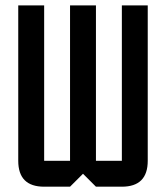

<svg xmlns="http://www.w3.org/2000/svg" viewBox="-20 -704 626 724"><path d="M244.1 -683.6H341.8V-97.7H439.5V-683.6H537.1V-97.7Q537.1 0 439.5 0H341.8L293 -48.8L244.1 0H146.5Q48.8 0 48.8 -97.7V-683.6H146.5V-97.7H244.1Z"/></svg>

Font: BabelStone Runic Norse
Style: Regular
Weight: 400
Designer: Andrew West
Foundry: BabelStone
Version: Version 3.002 March 14, 2022